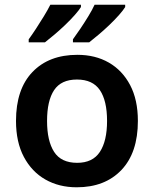

<svg xmlns="http://www.w3.org/2000/svg" viewBox="-20 -786 654 816"><path d="M566 -272Q566 -137 496 -63.5Q426 10 306 10Q231 10 173 -23Q115 -56 81.5 -119Q48 -182 48 -272Q48 -407 118 -480Q188 -553 309 -553Q385 -553 442.5 -520Q500 -487 533 -424.5Q566 -362 566 -272ZM180 -272Q180 -187 210 -140.5Q240 -94 308 -94Q374 -94 404.5 -140.5Q435 -187 435 -272Q435 -358 404.5 -403Q374 -448 307 -448Q240 -448 210 -403Q180 -358 180 -272ZM512 -756Q504 -743 486.5 -723Q469 -703 446 -681Q423 -659 400 -639.5Q377 -620 359 -606H290V-619Q304 -638 321.5 -664Q339 -690 355.5 -717Q372 -744 382 -766H512ZM324 -756Q316 -743 298.5 -723Q281 -703 258 -681Q235 -659 212 -639.5Q189 -620 171 -606H102V-619Q116 -638 133 -664Q150 -690 166.5 -717Q183 -744 194 -766H324Z"/></svg>

Font: Noto Sans Sora Sompeng SemiBold
Style: Regular
Weight: 600
Version: Version 2.101